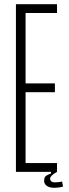

<svg xmlns="http://www.w3.org/2000/svg" viewBox="-20 -820 328 916"><path d="M56 0V-800H252V-758H102V-422H242V-380H102V-42H252V0ZM191 37Q191 24 202 17.5Q213 11 223 8L224 -13H248L252 0Q219 18 219 33Q219 39 224 44.5Q229 50 243 50Q248 50 258.5 49Q269 48 276 46L281 70Q271 73 259.5 74.5Q248 76 240 76Q214 76 201 65Q188 54 191 37Z"/></svg>

Font: Big Shoulders Display Light
Style: Regular
Weight: 300
Designer: Patric King
Foundry: XO Type Co
Version: Version 1.000; ttfautohint (v1.8.2)